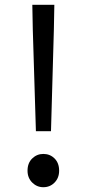

<svg xmlns="http://www.w3.org/2000/svg" viewBox="-20 -769 363 802"><path d="M130 -221 117 -645 115 -749H207L205 -645L193 -221ZM161 13Q134 13 114.5 -6.5Q95 -26 95 -56Q95 -88 114.5 -107Q134 -126 161 -126Q189 -126 208 -107Q227 -88 227 -56Q227 -26 208 -6.5Q189 13 161 13Z"/></svg>

Font: Noto Sans KR Thin
Style: Regular
Weight: 400
Version: Version 2.004-H2;hotconv 1.0.118;makeotfexe 2.5.65603